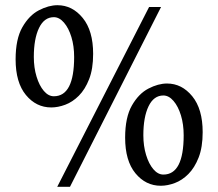

<svg xmlns="http://www.w3.org/2000/svg" viewBox="-20 -704 839 738"><path d="M177 -291Q119 -291 79.5 -339Q40 -387 40 -476Q40 -554 66 -599.5Q92 -645 129.5 -664.5Q167 -684 201 -684Q258 -684 298 -635Q338 -586 338 -497Q338 -439 322.5 -399.5Q307 -360 283 -336Q259 -312 231 -301.5Q203 -291 177 -291ZM200 14 553 -677H599L249 14ZM187 -334Q265 -334 265 -485Q265 -527 254.5 -561.5Q244 -596 226 -617Q208 -638 187 -638Q150 -638 130 -596.5Q110 -555 110 -485Q110 -444 120.5 -409.5Q131 -375 148.5 -354.5Q166 -334 187 -334ZM598 10Q540 10 500.5 -38Q461 -86 461 -175Q461 -253 487 -298.5Q513 -344 550.5 -363.5Q588 -383 622 -383Q679 -383 719 -334Q759 -285 759 -196Q759 -138 743.5 -98.5Q728 -59 704 -35Q680 -11 652 -0.5Q624 10 598 10ZM608 -33Q686 -33 686 -184Q686 -226 675.5 -260.5Q665 -295 647 -316Q629 -337 608 -337Q571 -337 551 -295.5Q531 -254 531 -184Q531 -143 541.5 -108.5Q552 -74 569.5 -53.5Q587 -33 608 -33Z"/></svg>

Font: Belleza
Style: Regular
Weight: 400
Designer: Eduardo Rodriguez Tunni
Foundry: Eduardo Rodriguez Tunni
Version: Version 1.003; ttfautohint (v1.8.4.7-5d5b)